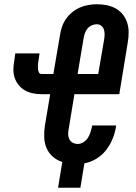

<svg xmlns="http://www.w3.org/2000/svg" viewBox="-20 -763 640 903"><path d="M358 120H253L273 -1Q248 -9 228.5 -26Q209 -43 199 -66.5Q189 -90 188 -117Q187 -144 191 -171L216 -320H176Q155 -320 135 -324Q115 -328 98 -337.5Q81 -347 68.5 -362Q56 -377 49.5 -396Q43 -415 43 -435.5Q43 -456 47 -477L52 -512H166L161 -477Q159 -468 158.5 -458.5Q158 -449 158.5 -440.5Q159 -432 162.5 -423.5Q166 -415 175 -415H231L262 -597Q265 -617 271.5 -636.5Q278 -656 290 -673.5Q302 -691 319 -705Q336 -719 355.5 -727.5Q375 -736 395.5 -739.5Q416 -743 435 -743Q459 -743 482 -738.5Q505 -734 524.5 -723Q544 -712 557.5 -695Q571 -678 578 -656.5Q585 -635 585 -611Q585 -587 581 -564L541 -320H330L303 -156Q300 -143 300.5 -130.5Q301 -118 306.5 -107.5Q312 -97 322.5 -91.5Q333 -86 346 -86Q360 -86 373 -94.5Q386 -103 393.5 -115Q401 -127 405.5 -141Q410 -155 413 -168V-173H526L525 -164Q520 -135 508.5 -107.5Q497 -80 478 -56Q459 -32 432.5 -16Q406 0 377 5ZM345 -415H442L470 -579Q472 -591 472 -602.5Q472 -614 468.5 -624.5Q465 -635 456 -642Q447 -649 435 -649Q423 -649 411 -643.5Q399 -638 391 -628Q383 -618 379 -606Q375 -594 373 -582Z"/></svg>

Font: Iosevka HT Extrabold Extended
Style: Italic
Weight: 800
Width: 7
Italic angle: -9°
Monospace: yes
Designer: Belleve Invis
Foundry: Belleve Invis
Version: Version 32.3.0; ttfautohint (v1.8.4)